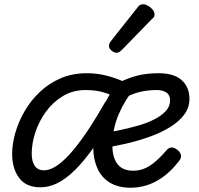

<svg xmlns="http://www.w3.org/2000/svg" viewBox="-20 -863 934 902"><path d="M37 -140Q37 -187 52 -239Q67 -291 95.5 -340.5Q124 -390 166.5 -430.5Q209 -471 264.5 -495Q320 -519 387 -519Q426 -519 461 -512Q496 -505 533.5 -491Q571 -477 616 -453Q569 -398 538.5 -328Q508 -258 508 -178Q508 -143 518.5 -116Q529 -89 550.5 -75Q572 -61 605 -61Q639 -61 666 -74.5Q693 -88 717.5 -110.5Q742 -133 764 -159Q777 -173 792 -169.5Q807 -166 818 -155Q829 -144 830.5 -132Q832 -120 820 -105Q783 -58 745 -31Q707 -4 669 7.5Q631 19 595 19Q534 19 494.5 -6Q455 -31 436.5 -74.5Q418 -118 418 -171Q418 -228 434.5 -282.5Q451 -337 475.5 -383.5Q500 -430 523 -465L536 -400Q506 -417 468.5 -428.5Q431 -440 382 -440Q322 -440 274.5 -411Q227 -382 194.5 -336.5Q162 -291 145.5 -239.5Q129 -188 129 -142Q129 -117 135.5 -99Q142 -81 154.5 -72Q167 -63 186 -63Q218 -63 253.5 -89Q289 -115 326 -160Q363 -205 401 -263Q439 -321 475 -385L544 -372Q482 -259 429.5 -183.5Q377 -108 332 -64Q287 -20 247.5 -1.5Q208 17 170 17Q103 17 70 -27Q37 -71 37 -140ZM870 -399Q870 -357 845 -324Q820 -291 777.5 -265Q735 -239 681.5 -220Q628 -201 571.5 -188Q515 -175 461 -167L469 -238Q503 -243 544.5 -252Q586 -261 627.5 -272.5Q669 -284 703.5 -301.5Q738 -319 758.5 -341Q779 -363 779 -392Q779 -417 761.5 -428.5Q744 -440 715 -440Q671 -440 630.5 -429.5Q590 -419 552 -394L539 -475Q578 -495 622 -507Q666 -519 726 -519Q798 -519 834 -486Q870 -453 870 -399ZM527 -615Q517 -615 504.5 -625Q492 -635 492 -646Q492 -652 494 -658Q496 -664 501 -670L623 -824Q631 -836 638 -839.5Q645 -843 653 -843Q663 -843 675.5 -836Q688 -829 697 -818Q706 -807 706 -796Q706 -788 703 -783Q700 -778 693 -773L554 -630Q540 -615 527 -615Z"/></svg>

Font: Playwrite AU SA
Style: Regular
Weight: 400
Designer: Veronika Burian, José Scaglione
Foundry: TypeTogether
Version: Version 1.002